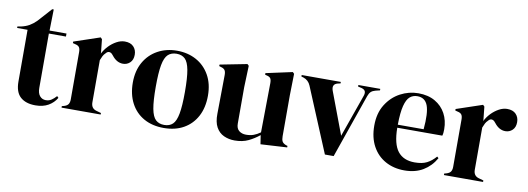

<svg xmlns="http://www.w3.org/2000/svg" viewBox="-53 -929 3438 1251"><g transform="rotate(10 1666.0 -303.0)"><path d="M210 15Q146 15 110.5 -17Q75 -49 75 -119V-461H6V-471L30 -475Q61 -482 83.5 -495Q106 -508 128 -530L210 -621H220L217 -481H329V-461H216V-101Q216 -66 231.5 -48Q247 -30 271 -30Q292 -30 308 -40.5Q324 -51 340 -69L350 -59Q330 -25 295 -5Q260 15 210 15Z M381 0V-10L396 -14Q416 -20 423.5 -32Q431 -44 431 -63V-376Q431 -398 423.5 -408.5Q416 -419 396 -423L381 -427V-437L553 -495L563 -485L572 -399V-391Q586 -419 608.5 -442.5Q631 -466 658.5 -481Q686 -496 713 -496Q751 -496 771 -475Q791 -454 791 -422Q791 -388 771.5 -369.5Q752 -351 725 -351Q683 -351 651 -393L649 -395Q639 -409 626 -410.5Q613 -412 602 -398Q592 -389 585.5 -376.5Q579 -364 573 -348V-69Q573 -29 608 -19L640 -10V0Z M1059 15Q983 15 927 -16.5Q871 -48 840.5 -106Q810 -164 810 -242Q810 -320 842.5 -377Q875 -434 931.5 -465Q988 -496 1059 -496Q1130 -496 1186 -465.5Q1242 -435 1274.5 -378Q1307 -321 1307 -242Q1307 -163 1276.5 -105.5Q1246 -48 1190.5 -16.5Q1135 15 1059 15ZM1059 -5Q1094 -5 1115 -25Q1136 -45 1145.5 -96Q1155 -147 1155 -240Q1155 -334 1145.5 -385Q1136 -436 1115 -456Q1094 -476 1059 -476Q1024 -476 1002.5 -456Q981 -436 971.5 -385Q962 -334 962 -240Q962 -147 971.5 -96Q981 -45 1002.5 -25Q1024 -5 1059 -5Z M1528 15Q1489 15 1456.5 0Q1424 -15 1405.5 -48.5Q1387 -82 1388 -137L1391 -394Q1391 -417 1383 -427Q1375 -437 1358 -441L1346 -445V-455L1525 -490L1535 -480L1530 -338V-97Q1530 -65 1548.5 -50Q1567 -35 1595 -35Q1623 -35 1645 -43Q1667 -51 1689 -67L1693 -393Q1693 -416 1686 -425.5Q1679 -435 1660 -439L1650 -442V-452L1825 -490L1835 -480L1832 -338V-67Q1832 -45 1838 -33Q1844 -21 1864 -13L1874 -10V0L1699 10L1690 -49Q1657 -22 1618.5 -3.5Q1580 15 1528 15Z M2124 3 1947 -422Q1933 -456 1899 -467L1885 -471V-481H2144V-471L2126 -467Q2087 -457 2102 -415L2207 -136L2305 -413Q2313 -433 2309 -446Q2305 -459 2285 -465L2260 -471V-481H2405V-471L2376 -464Q2357 -459 2346.5 -449Q2336 -439 2329 -419L2182 3Z M2655 -496Q2720 -496 2766 -469.5Q2812 -443 2836.5 -397.5Q2861 -352 2861 -294Q2861 -283 2860 -271.5Q2859 -260 2856 -251H2558Q2559 -143 2596.5 -95.5Q2634 -48 2708 -48Q2758 -48 2789 -64Q2820 -80 2847 -111L2857 -102Q2826 -47 2774.5 -16Q2723 15 2651 15Q2580 15 2525 -15.5Q2470 -46 2439 -103Q2408 -160 2408 -239Q2408 -321 2444 -378.5Q2480 -436 2536.5 -466Q2593 -496 2655 -496ZM2652 -476Q2623 -476 2602.5 -458.5Q2582 -441 2570.5 -396.5Q2559 -352 2558 -271H2729Q2739 -380 2721 -428Q2703 -476 2652 -476Z M2911 0V-10L2926 -14Q2946 -20 2953.5 -32Q2961 -44 2961 -63V-376Q2961 -398 2953.5 -408.5Q2946 -419 2926 -423L2911 -427V-437L3083 -495L3093 -485L3102 -399V-391Q3116 -419 3138.5 -442.5Q3161 -466 3188.5 -481Q3216 -496 3243 -496Q3281 -496 3301 -475Q3321 -454 3321 -422Q3321 -388 3301.5 -369.5Q3282 -351 3255 -351Q3213 -351 3181 -393L3179 -395Q3169 -409 3156 -410.5Q3143 -412 3132 -398Q3122 -389 3115.5 -376.5Q3109 -364 3103 -348V-69Q3103 -29 3138 -19L3170 -10V0Z"/></g></svg>

Font: DeepMind Serif Display
Style: Regular
Weight: 400
Designer: Frank Grießhammer / Modifications: Colophon Foundry
Foundry: Colophon Foundry
Version: Version 5.003; ttfautohint (v1.8.2)